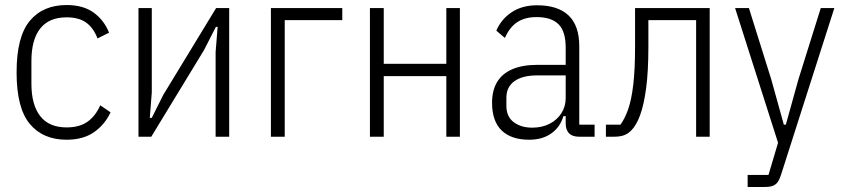

<svg xmlns="http://www.w3.org/2000/svg" viewBox="-20 -544 3361 764"><path d="M245 12Q151 12 98.5 -51Q46 -114 46 -256Q46 -398 98.5 -461Q151 -524 245 -524Q311 -524 352.5 -494Q394 -464 414 -414L368 -391Q352 -433 323 -454Q294 -475 245 -475Q175 -475 140 -430.5Q105 -386 105 -301V-211Q105 -127 140 -82Q175 -37 245 -37Q296 -37 328 -59.5Q360 -82 379 -125L420 -97Q397 -48 354 -18Q311 12 245 12Z M531 0V-512H584V-176L576 -75H584L630 -167L840 -512H892V0H838V-337L846 -437H839L792 -345L582 0Z M1058 0V-512H1342V-464H1113V0Z M1452 0V-512H1507V-290H1756V-512H1810V0H1756V-241H1507V0Z M2346 0H2285Q2267 0 2255 -6Q2243 -12 2237 -24Q2231 -36 2231 -54V-92L2241 -82H2222Q2209 -38 2173.5 -13Q2138 12 2086 12Q2014 12 1976 -25Q1938 -62 1938 -135Q1938 -184 1958 -217.5Q1978 -251 2018.5 -268.5Q2059 -286 2119 -286H2231V-354Q2231 -419 2202.5 -447.5Q2174 -476 2115 -476Q2069 -476 2038.5 -456Q2008 -436 1989 -393L1955 -422Q1974 -467 2015.5 -495Q2057 -523 2117 -523Q2200 -523 2242.5 -482.5Q2285 -442 2285 -360V-48H2346ZM2231 -244H2118Q2059 -244 2027 -221Q1995 -198 1995 -155V-123Q1995 -80 2024 -58Q2053 -36 2098 -36Q2136 -36 2166 -51Q2196 -66 2213.5 -93Q2231 -120 2231 -154Z M2391 0V-48H2449Q2467 -73 2480 -110.5Q2493 -148 2500 -208Q2507 -268 2507 -358V-512H2804V0H2750V-464H2560V-357Q2560 -259 2551 -192.5Q2542 -126 2527 -85.5Q2512 -45 2492 -25Q2478 -11 2462 -5.5Q2446 0 2424 0Z M3157 -228 3246 -512H3300L3088 151Q3082 170 3074.5 180.5Q3067 191 3055 195.5Q3043 200 3022 200H2955V152H3038L3076 24L2905 -512H2960L3049 -228L3099 -48H3107Z"/></svg>

Font: IBM Plex Sans Condensed Light
Style: Regular
Weight: 300
Width: 3
Designer: Mike Abbink, Paul van der Laan, Pieter van Rosmalen
Foundry: Bold Monday
Version: Version 3.201